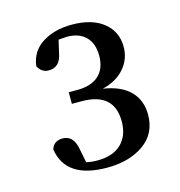

<svg xmlns="http://www.w3.org/2000/svg" viewBox="-77 -983 556 593"><g transform="rotate(-15 201.5 -686.5)"><path d="M152.3 -879.9 142.6 -837.9Q134.8 -795.9 98.6 -795.9Q76.2 -795.9 64.5 -818.4Q70.3 -865.2 108.9 -889.6Q147.5 -914.1 203.1 -914.1Q267.6 -914.1 304.2 -884.8Q340.8 -855.5 340.8 -806.6Q340.8 -767.6 315.4 -738.3Q290 -709 245.1 -698.2Q301.8 -689.5 330.6 -660.2Q359.4 -630.9 359.4 -585Q359.4 -524.4 313 -491.7Q266.6 -459 196.3 -459Q63.5 -459 48.8 -556.6Q56.6 -582 85 -582Q120.1 -582 127.9 -536.1L136.7 -492.2Q152.3 -488.3 171.9 -488.3Q221.7 -488.3 248.5 -514.2Q275.4 -540 275.4 -585.9Q275.4 -677.7 171.9 -677.7H140.6V-714.8H168Q212.9 -714.8 236.8 -736.8Q260.7 -758.8 260.7 -799.8Q260.7 -838.9 239.3 -860.4Q217.8 -881.8 179.7 -881.8Q173.8 -881.8 152.3 -879.9Z"/></g></svg>

Font: GenYoMin TW TTF SemiBold
Style: Regular
Weight: 600
Version: Version 1.300